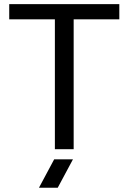

<svg xmlns="http://www.w3.org/2000/svg" viewBox="-20 -718 619 924"><path d="M554.2 -698.2V-625H334.5V0H244.1V-625H24.4V-698.2ZM331.1 48.8 257.8 185.5H167.5L240.7 48.8Z"/></svg>

Font: Sansation
Style: Regular
Weight: 400
Designer: Bernd Montag
Version: Version 1.301